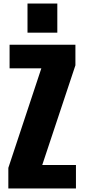

<svg xmlns="http://www.w3.org/2000/svg" viewBox="-20 -1062 477 1082"><path d="M135 -878V-1042H303V-878ZM27 0V-116L213 -677H34V-810H405V-694L218 -132H408V0Z"/></svg>

Font: Oswald Heavy
Style: Regular
Weight: 400
Designer: Vernon Adams
Foundry: Vernon Adams
Version: Version 4.101